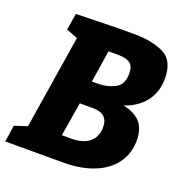

<svg xmlns="http://www.w3.org/2000/svg" viewBox="-133 -821 898 936"><g transform="rotate(20 316.0 -353.5)"><path d="M595 -224Q595 -155 558 -104.5Q521 -54 453.5 -27Q386 0 295 0H-6L7 -86L73 -108L150 -593L91 -616L105 -702L328 -707H411Q496 -707 558.5 -678Q621 -649 621 -553Q621 -483 582 -433.5Q543 -384 476 -362Q536 -350 565.5 -316.5Q595 -283 595 -224ZM317 -585 291 -419H320Q371 -419 410 -439.5Q449 -460 449 -517Q449 -558 427.5 -571.5Q406 -585 367 -585ZM290 -123Q354 -123 386.5 -151Q419 -179 419 -228Q419 -299 340 -299H272L243 -123Z"/></g></svg>

Font: Bitter Pro ExtraBold
Style: Italic
Weight: 800
Italic angle: -9°
Designer: Sol Matas, and Bitter project Authors
Foundry: Sol Matas
Version: Version 1.010